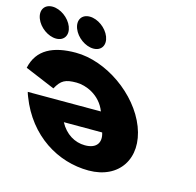

<svg xmlns="http://www.w3.org/2000/svg" viewBox="-244 -1030 1205 1179"><g transform="rotate(15 359.0 -440.5)"><path d="M-53.5 -898C-104.5 -898 -129.7 -857 -110 -806C-90.4 -755 -33.6 -714 17.4 -714C68.4 -714 93.6 -755 74 -806C54.3 -857 -2.5 -898 -53.5 -898ZM183.5 -898C132.5 -898 107.3 -857 127 -806C146.6 -755 203.4 -714 254.4 -714C305.4 -714 330.6 -755 311 -806C291.3 -857 234.5 -898 183.5 -898ZM-65.4 -353.1C-63.8 -345.6 -58.5 -331.9 -55.1 -323.1C31.6 -98.1 224.6 16.9 419.6 16.9C613.4 16.9 713.4 -135.6 641.1 -323.1C569.4 -509.4 351.9 -661.9 158.1 -661.9C15.6 -661.9 -84 -615.6 -109.8 -494.4L81 -414.4C112.6 -471.9 138.5 -485.6 209.8 -485.6C266 -485.6 361.5 -451.9 399.6 -353.1ZM440.5 -230.6C459.4 -171.9 434.2 -126.9 358 -126.9C293 -126.9 232.8 -163.1 196.8 -230.6Z"/></g></svg>

Font: Hussar
Style: BdOpOblFour
Weight: 700
Foundry: Cannot Into Space Fonts
Version: Version 2.00